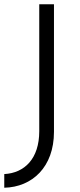

<svg xmlns="http://www.w3.org/2000/svg" viewBox="-56 -734 373 900"><path d="M-36 146C95 143 197 49 197 -116V-714H128V-119C128 10 59 77 -36 82V146Z"/></svg>

Font: Josefin Sans
Style: Regular
Weight: 400
Designer: Santiago Orozco
Foundry: Typemade
Version: 1.000